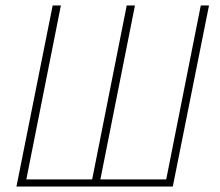

<svg xmlns="http://www.w3.org/2000/svg" viewBox="-20 -680 802 700"><path d="M40 0 172 -660H202L76 -26H316L442 -660H472L346 -26H586L712 -660H742L610 0Z"/></svg>

Font: Source Sans 3 VF
Style: Italic
Weight: 200
Italic angle: -11°
Designer: Paul D. Hunt
Foundry: Adobe Systems Incorporated
Version: Version 3.042;hotconv 1.0.118;makeotfexe 2.5.65603